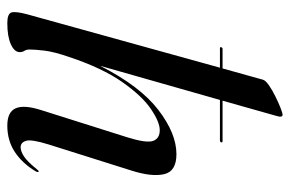

<svg xmlns="http://www.w3.org/2000/svg" viewBox="-151 -615 774 512"><g transform="rotate(90 236.0 -359.0)"><path d="M106 -562Q107 -565.5 111 -565.5H162.5L192.5 -673Q194.5 -680 207.2 -689Q220 -698 236.8 -706.2Q253.5 -714.5 267.5 -720Q281.5 -725.5 286 -725.5Q294 -725.5 289.5 -710.5L248.5 -565.5H356.5Q360.5 -565.5 359.5 -562Q358.5 -558.5 354.5 -558.5H246.5L155.5 -239Q210 -346 273 -394.2Q336 -442.5 391 -442.5Q437 -442.5 444.5 -409.5Q452 -376.5 435 -323L365.5 -102.5Q351 -56 355.5 -41.5Q360 -27 372.5 -27Q383.5 -27 397.2 -36Q411 -45 431.5 -70.5Q435.5 -76 437.5 -75Q440.5 -74 436.5 -66.5Q415 -31 384.8 -11.2Q354.5 8.5 315 8.5Q278.5 8.5 268.8 -13.8Q259 -36 273.5 -81.5L346 -311Q362 -362 355.8 -380Q349.5 -398 327 -398Q305.5 -398 270.8 -374.5Q236 -351 198.8 -298Q161.5 -245 132 -156.5Q118 -116 115 -90.5Q112 -65 112 -51Q112 -42.5 115.5 -37.2Q119 -32 119 -24.5Q119 -10.5 98.2 -1Q77.5 8.5 41.5 8.5Q16.5 8.5 13.2 -2.8Q10 -14 18 -44L160.5 -558.5H109Q104.5 -558.5 106 -562Z"/></g></svg>

Font: Fraunces 144pt S000
Style: Italic
Weight: 400
Italic angle: -16°
Version: Version 1.000; ttfautohint (v1.8.3)